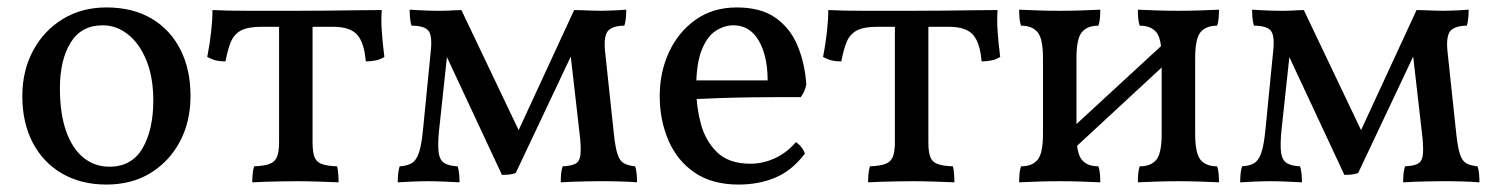

<svg xmlns="http://www.w3.org/2000/svg" viewBox="-20 -487 4017 516"><path d="M266 9Q198 9 147 -20.5Q96 -50 68 -103.5Q40 -157 40 -229Q40 -297 69 -351Q98 -405 149 -436Q200 -467 266 -467Q337 -467 387.5 -437Q438 -407 465 -353.5Q492 -300 492 -229Q492 -160 463.5 -106.5Q435 -53 384.5 -22Q334 9 266 9ZM274 -39Q334 -39 363 -88.5Q392 -138 392 -217Q392 -279 373.5 -324.5Q355 -370 324 -394.5Q293 -419 256 -419Q198 -419 169.5 -372Q141 -325 141 -250Q141 -182 157.5 -135Q174 -88 204 -63.5Q234 -39 274 -39Z M658 3Q658 -8 659 -19.5Q660 -31 663 -40Q690 -41 704.5 -46.5Q719 -52 724.5 -65.5Q730 -79 730 -105V-438H820V-105Q820 -79 825 -65.5Q830 -52 844 -46.5Q858 -41 886 -40Q888 -32 889 -20Q890 -8 890 3Q865 2 835.5 1Q806 0 777 0Q757 0 735 0.5Q713 1 693 1.5Q673 2 658 3ZM586 -322Q571 -322 560.5 -324.5Q550 -327 537 -334Q544 -370 547.5 -402.5Q551 -435 551 -460Q570 -459 595 -458.5Q620 -458 648.5 -458Q677 -458 709.5 -458Q742 -458 778 -458Q824 -458 866.5 -458.5Q909 -459 944.5 -459.5Q980 -460 1006 -460Q1004 -434 1006 -404Q1008 -374 1013 -334Q1002 -327 989 -324.5Q976 -322 963 -322Q959 -372 940 -393.5Q921 -415 875 -415H683Q646 -415 627.5 -405Q609 -395 600.5 -374.5Q592 -354 586 -322Z M1329 -17 1173 -351H1183L1160 -137Q1156 -97 1159 -76.5Q1162 -56 1174.5 -48.5Q1187 -41 1210 -40Q1213 -30 1214 -19Q1215 -8 1215 3Q1197 2 1173 1Q1149 0 1130 0Q1112 0 1088 1Q1064 2 1049 3Q1049 -9 1050 -19.5Q1051 -30 1054 -40Q1074 -41 1086.5 -48.5Q1099 -56 1106 -77Q1113 -98 1117 -140L1138 -353Q1142 -394 1130 -406Q1118 -418 1086 -418Q1083 -427 1082 -438.5Q1081 -450 1081 -461Q1095 -460 1107 -459.5Q1119 -459 1130.5 -458.5Q1142 -458 1152 -458Q1160 -458 1168.5 -458Q1177 -458 1186.5 -458.5Q1196 -459 1204.5 -459.5Q1213 -460 1220 -460L1384 -116H1364L1523 -460Q1533 -460 1545.5 -459.5Q1558 -459 1571 -458.5Q1584 -458 1594 -458Q1604 -458 1616 -458.5Q1628 -459 1640 -459.5Q1652 -460 1663 -461Q1663 -450 1662 -438.5Q1661 -427 1658 -418Q1629 -418 1615.5 -405.5Q1602 -393 1606 -350L1630 -125Q1634 -89 1640 -71.5Q1646 -54 1657 -48Q1668 -42 1687 -40Q1690 -31 1691 -19.5Q1692 -8 1692 3Q1683 2 1669.5 1.5Q1656 1 1641 0.5Q1626 0 1612 0Q1598 0 1587 0Q1572 0 1553.5 0.5Q1535 1 1517.5 1.5Q1500 2 1487 3Q1487 -10 1488 -20Q1489 -30 1492 -40Q1514 -41 1525.5 -46.5Q1537 -52 1539.5 -68Q1542 -84 1539 -116L1512 -352H1522L1366 -22Q1358 -19 1349 -18Q1340 -17 1329 -17Z M1965 9Q1894 9 1847 -23Q1800 -55 1776.5 -109.5Q1753 -164 1753 -229Q1753 -293 1778 -347Q1803 -401 1849.5 -434Q1896 -467 1960 -467Q2025 -467 2064.5 -439Q2104 -411 2123.5 -364Q2143 -317 2147 -260Q2143 -240 2132 -226Q2115 -226 2081 -226Q2047 -226 2004 -225.5Q1961 -225 1916 -223.5Q1871 -222 1831 -220V-271H2043Q2043 -337 2019 -378Q1995 -419 1951 -419Q1927 -419 1904 -404.5Q1881 -390 1866 -353Q1851 -316 1851 -250Q1851 -201 1863.5 -154.5Q1876 -108 1907.5 -77.5Q1939 -47 1997 -47Q2030 -47 2062 -61.5Q2094 -76 2119 -105Q2127 -100 2134 -91Q2141 -82 2143 -74Q2109 -29 2064.5 -10Q2020 9 1965 9Z M2313 3Q2313 -8 2314 -19.5Q2315 -31 2318 -40Q2345 -41 2359.5 -46.5Q2374 -52 2379.5 -65.5Q2385 -79 2385 -105V-438H2475V-105Q2475 -79 2480 -65.5Q2485 -52 2499 -46.5Q2513 -41 2541 -40Q2543 -32 2544 -20Q2545 -8 2545 3Q2520 2 2490.5 1Q2461 0 2432 0Q2412 0 2390 0.5Q2368 1 2348 1.5Q2328 2 2313 3ZM2241 -322Q2226 -322 2215.5 -324.5Q2205 -327 2192 -334Q2199 -370 2202.5 -402.5Q2206 -435 2206 -460Q2225 -459 2250 -458.5Q2275 -458 2303.5 -458Q2332 -458 2364.5 -458Q2397 -458 2433 -458Q2479 -458 2521.5 -458.5Q2564 -459 2599.5 -459.5Q2635 -460 2661 -460Q2659 -434 2661 -404Q2663 -374 2668 -334Q2657 -327 2644 -324.5Q2631 -322 2618 -322Q2614 -372 2595 -393.5Q2576 -415 2530 -415H2338Q2301 -415 2282.5 -405Q2264 -395 2255.5 -374.5Q2247 -354 2241 -322Z M3038 3Q3038 -10 3039 -20.5Q3040 -31 3043 -40Q3073 -40 3087.5 -57.5Q3102 -75 3102 -127V-331Q3102 -383 3087.5 -400.5Q3073 -418 3043 -418Q3040 -427 3039 -437.5Q3038 -448 3038 -461Q3060 -460 3088 -459Q3116 -458 3147 -458Q3178 -458 3206 -459Q3234 -460 3256 -461Q3256 -448 3255 -437.5Q3254 -427 3251 -418Q3221 -418 3206.5 -400.5Q3192 -383 3192 -331V-127Q3192 -75 3206.5 -57.5Q3221 -40 3251 -40Q3254 -31 3255 -20.5Q3256 -10 3256 3Q3234 2 3206 1Q3178 0 3147 0Q3116 0 3088 1Q3060 2 3038 3ZM2719 3Q2719 -10 2720 -20.5Q2721 -31 2724 -40Q2754 -40 2768.5 -57.5Q2783 -75 2783 -127V-331Q2783 -383 2768.5 -400.5Q2754 -418 2724 -418Q2721 -427 2720 -437.5Q2719 -448 2719 -461Q2741 -460 2769 -459Q2797 -458 2828 -458Q2859 -458 2887 -459Q2915 -460 2937 -461Q2937 -448 2936 -437.5Q2935 -427 2932 -418Q2902 -418 2887.5 -400.5Q2873 -383 2873 -331V-127Q2873 -75 2887.5 -57.5Q2902 -40 2932 -40Q2935 -31 2936 -20.5Q2937 -10 2937 3Q2915 2 2887 1Q2859 0 2828 0Q2797 0 2769 1Q2741 2 2719 3ZM2855 -77V-137L3123 -384V-325Z M3593 -17 3437 -351H3447L3424 -137Q3420 -97 3423 -76.5Q3426 -56 3438.5 -48.5Q3451 -41 3474 -40Q3477 -30 3478 -19Q3479 -8 3479 3Q3461 2 3437 1Q3413 0 3394 0Q3376 0 3352 1Q3328 2 3313 3Q3313 -9 3314 -19.5Q3315 -30 3318 -40Q3338 -41 3350.5 -48.5Q3363 -56 3370 -77Q3377 -98 3381 -140L3402 -353Q3406 -394 3394 -406Q3382 -418 3350 -418Q3347 -427 3346 -438.5Q3345 -450 3345 -461Q3359 -460 3371 -459.5Q3383 -459 3394.5 -458.5Q3406 -458 3416 -458Q3424 -458 3432.5 -458Q3441 -458 3450.5 -458.5Q3460 -459 3468.5 -459.5Q3477 -460 3484 -460L3648 -116H3628L3787 -460Q3797 -460 3809.5 -459.5Q3822 -459 3835 -458.5Q3848 -458 3858 -458Q3868 -458 3880 -458.5Q3892 -459 3904 -459.5Q3916 -460 3927 -461Q3927 -450 3926 -438.5Q3925 -427 3922 -418Q3893 -418 3879.5 -405.5Q3866 -393 3870 -350L3894 -125Q3898 -89 3904 -71.5Q3910 -54 3921 -48Q3932 -42 3951 -40Q3954 -31 3955 -19.5Q3956 -8 3956 3Q3947 2 3933.5 1.5Q3920 1 3905 0.5Q3890 0 3876 0Q3862 0 3851 0Q3836 0 3817.5 0.5Q3799 1 3781.5 1.5Q3764 2 3751 3Q3751 -10 3752 -20Q3753 -30 3756 -40Q3778 -41 3789.5 -46.5Q3801 -52 3803.5 -68Q3806 -84 3803 -116L3776 -352H3786L3630 -22Q3622 -19 3613 -18Q3604 -17 3593 -17Z"/></svg>

Font: Vollkorn
Style: Regular
Weight: 400
Designer: Friedrich Althausen
Foundry: Friedrich Althausen
Version: Version 4.104